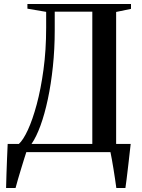

<svg xmlns="http://www.w3.org/2000/svg" viewBox="-20 -763 710 963"><path d="M10.5 180Q11.5 145.5 12.5 109Q13.5 72.5 15.2 34.8Q17 -3 18.5 -41H74.5Q96 -60 119.8 -111.2Q143.5 -162.5 164.2 -239.5Q185 -316.5 198.2 -414.2Q211.5 -512 211.5 -624V-703.5L117.5 -719.5V-743H637V-718.5L562.5 -703V-41H635.5Q633 -19.5 630.5 2.5Q628 24.5 625.5 47Q623 69.5 620.2 92.2Q617.5 115 614.8 137Q612 159 609 180H563.5Q560.5 158.5 556.8 133.2Q553 108 549 83Q545 58 541 36.2Q537 14.5 534 0H112Q107.5 13.5 100.5 36Q93.5 58.5 85.5 84.8Q77.5 111 70.2 136Q63 161 58 180ZM138 -41H443V-704.5H254.5V-611.5Q254.5 -516.5 245.2 -428.8Q236 -341 220 -265.8Q204 -190.5 183 -133Q162 -75.5 138 -41Z"/></svg>

Font: Merriweather 120pt Medium
Style: Regular
Weight: 500
Version: Version 2.100